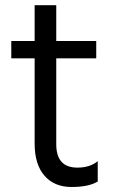

<svg xmlns="http://www.w3.org/2000/svg" viewBox="-20 -705 451 755"><path d="M24.4 -475.6V-543.9H116.2V-684.6H201.2V-543.9H358.4V-475.6H201.2V-137.7Q201.2 -45.9 284.2 -45.9Q334 -45.9 364.3 -71.3V8.8Q329.1 30.3 261.2 30.3Q193.4 30.3 154.8 -14.2Q116.2 -58.6 116.2 -140.6V-475.6Z"/></svg>

Font: GenEi M Gothic v2 Regular
Style: Regular
Weight: 400
Version: Version 2.0